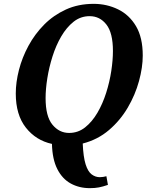

<svg xmlns="http://www.w3.org/2000/svg" viewBox="-20 -745 775 998"><path d="M447 233Q392 233 348 209Q304 185 278 134Q252 83 250 3Q167 -15 114.5 -81.5Q62 -148 62 -259Q62 -317 78.5 -381.5Q95 -446 128 -507Q161 -568 209.5 -617Q258 -666 322.5 -695.5Q387 -725 467 -725Q535 -725 593.5 -696.5Q652 -668 687 -609Q722 -550 722 -456Q722 -395 702.5 -323.5Q683 -252 644 -185.5Q605 -119 546.5 -69Q488 -19 410 1Q413 71 425 109Q437 147 456.5 161.5Q476 176 499 176Q508 176 516.5 174.5Q525 173 533 171L541 216Q515 225 494.5 229Q474 233 447 233ZM339 -54Q386 -54 422.5 -83Q459 -112 486.5 -159Q514 -206 532 -263Q550 -320 558.5 -376.5Q567 -433 567 -480Q567 -574 533 -617.5Q499 -661 446 -661Q399 -661 362.5 -632Q326 -603 298.5 -556Q271 -509 253 -452Q235 -395 226 -338.5Q217 -282 217 -235Q217 -140 252.5 -97Q288 -54 339 -54Z"/></svg>

Font: Noto Serif SemiCondensed
Style: Bold Italic
Weight: 700
Width: 4
Italic angle: -12°
Designer: Monotype Design Team
Foundry: Monotype Imaging Inc.
Version: Version 2.014